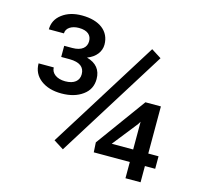

<svg xmlns="http://www.w3.org/2000/svg" viewBox="-104 -829 986 942"><g transform="rotate(15 389.0 -358.0)"><path d="M688.5 -385.3H609.9L425.8 -132.3L428.7 -82.5H611.8V0H688.5V-82.5H740.7V-146H688.5ZM603.5 -273.4 611.8 -287.1V-146H502.9ZM153.3 -493.2H196.3C247.1 -492.7 272.5 -473.6 272.5 -437C272.5 -403.8 248 -382.8 202.6 -382.8C159.2 -382.8 131.3 -404.8 131.3 -434.1H54.2C54.2 -399.4 67.9 -371.6 94.7 -351.1C121.6 -330.6 156.7 -320.3 199.7 -320.3C244.1 -320.3 279.8 -330.6 307.6 -351.1C335.4 -371.1 349.1 -398.4 349.1 -433.1C349.1 -479.5 324.7 -509.8 276.4 -522.9C319.3 -539.1 342.8 -570.8 342.8 -606.4C342.8 -674.3 289.1 -716.3 199.7 -716.3C159.2 -716.3 126 -706.5 99.6 -686.5C72.8 -666.5 59.6 -640.1 59.6 -608.4H136.2C136.2 -635.3 163.6 -653.3 200.7 -653.3C246.1 -653.3 265.6 -632.3 265.6 -603C265.6 -571.8 242.7 -549.8 194.3 -549.8H153.3ZM625.5 -613.3 574.7 -645.5 227.5 -89.8 278.3 -57.6Z"/></g></svg>

Font: Shabnam
Style: Regular
Weight: 400
Foundry: DejaVu fonts team - Redesigned by Saber Rastikerdar - Based on Vazir font
Version: Version 5.0.1